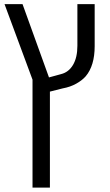

<svg xmlns="http://www.w3.org/2000/svg" viewBox="-20 -650 523 911"><path d="M134.3 240.2V-272L1.5 -630.4H86.9L212.4 -282.7Q227.1 -286.6 241.2 -290.5Q255.4 -294.4 269.5 -298.3Q305.7 -307.1 326.4 -342Q347.2 -377 347.2 -433.1V-630.4H429.2V-431.2Q429.2 -338.4 386.7 -288.1Q370.1 -269 342 -253.2Q314 -237.3 276.9 -230.5L216.8 -215.3V240.2Z"/></svg>

Font: Open Sans
Style: Regular
Weight: 400
Designer: Monotype Design Team
Foundry: Monotype Imaging Inc.
Version: Version 3.000; ttfautohint (v1.8.4)